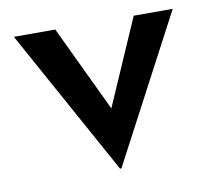

<svg xmlns="http://www.w3.org/2000/svg" viewBox="-57 -482 615 557"><g transform="rotate(-10 251.0 -204.0)"><path d="M254 11 17 -419H139L293 -95L230 -98L370 -419H485L258 11Z"/></g></svg>

Font: Josefin Sans Medium
Style: Regular
Weight: 500
Designer: Santiago Orozco
Foundry: Typemade
Version: Version 2.001